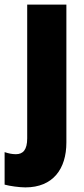

<svg xmlns="http://www.w3.org/2000/svg" viewBox="-62 -573 365 833"><path d="M48 240C168 240 226 160 226 45V-553H56V27C56 77 38 96 7 96C-9 96 -24 93 -42 87V228C-21 234 22 240 48 240Z"/></svg>

Font: Noto Sans Georgian Condensed Black
Style: Regular
Weight: 900
Width: 3
Designer: Monotype Design Team, Akaki Razmadze
Foundry: Google LLC
Version: Version 2.005